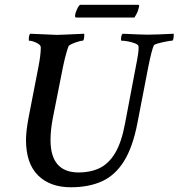

<svg xmlns="http://www.w3.org/2000/svg" viewBox="-20 -789 754 811"><path d="M279.3 2Q191.4 2 140.6 -48.3Q89.8 -98.6 89.8 -198.2Q89.8 -235.4 101.6 -296.9L142.6 -507.8Q147.5 -533.2 149.9 -553.2Q152.3 -573.2 152.3 -587.9Q152.3 -596.7 143.1 -603Q133.8 -609.4 122.1 -613.3Q110.4 -617.2 102.5 -617.2Q101.6 -617.2 101.6 -621.1Q101.6 -640.6 107.4 -646.5Q159.2 -644.5 187.5 -643.1Q215.8 -641.6 220.7 -641.6Q231.4 -641.6 260.7 -643.1Q290 -644.5 335.9 -646.5V-642.6Q335.9 -617.2 329.1 -617.2Q324.2 -617.2 310.5 -613.3Q296.9 -609.4 284.7 -604Q272.5 -598.6 269.5 -593.8Q266.6 -586.9 260.3 -565.4Q253.9 -543.9 246.1 -506.8L203.1 -290Q198.2 -264.6 195.8 -241.7Q193.4 -218.8 193.4 -197.3Q193.4 -60.5 312.5 -60.5Q362.3 -60.5 400.9 -79.1Q439.5 -97.7 466.3 -142.6Q493.2 -187.5 507.8 -265.6L552.7 -502Q559.6 -536.1 563 -559.1Q566.4 -582 565.4 -591.8Q565.4 -599.6 551.3 -605.5Q537.1 -611.3 520 -614.3Q502.9 -617.2 492.2 -617.2Q491.2 -617.2 491.2 -623Q491.2 -639.6 498 -646.5Q539.1 -644.5 565.4 -643.6Q591.8 -642.6 602.5 -642.6Q621.1 -642.6 648.9 -643.6Q676.8 -644.5 713.9 -646.5Q713.9 -617.2 707 -617.2Q701.2 -617.2 683.1 -613.8Q665 -610.4 648.9 -606Q632.8 -601.6 629.9 -597.7Q626 -589.8 619.6 -565.9Q613.3 -542 605.5 -502L560.5 -269.5Q541 -168 503.9 -108.4Q466.8 -48.8 411.1 -23.4Q355.5 2 279.3 2ZM296.9 -721.7Q296.9 -727.5 300.8 -738.8Q304.7 -750 310.1 -759.3Q315.4 -768.6 319.3 -768.6H563.5Q569.3 -768.6 567.4 -760.7Q562.5 -740.2 557.6 -731.9Q552.7 -723.6 547.9 -714.8H303.7Q296.9 -714.8 296.9 -721.7Z"/></svg>

Font: Crimson Text SemiBold
Style: Italic
Weight: 600
Italic angle: -11°
Designer: Sebastian Kosch
Foundry: Sebastian Kosch
Version: Version 1.100; ttfautohint (v1.8.4)